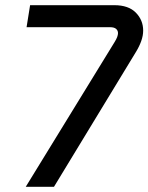

<svg xmlns="http://www.w3.org/2000/svg" viewBox="-20 -720 572 740"><path d="M79.2 0 421.6 -557.8Q428.6 -569 431.7 -577.5Q434.8 -586 434.8 -592.4Q434.8 -602.2 427.5 -608.7Q420.2 -615.2 403.8 -615.2H82.4L96 -700H420.6Q475.4 -700 503.6 -671.2Q531.8 -642.4 531.8 -602.2Q531.8 -582.8 524.4 -562Q517 -541.2 504.8 -521.2L188 0Z"/></svg>

Font: MuseoModerno Thin
Style: Italic
Weight: 100
Italic angle: -9°
Designer: Pablo Cosgaya, Héctor Gatti, Marcela Romero, and the Authors of The MuseoModerno Project.
Foundry: Omnibus-Type Team
Version: Version 1.003